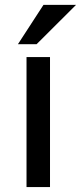

<svg xmlns="http://www.w3.org/2000/svg" viewBox="-20 -754 327 774"><path d="M181.6 -523.9V0H86.9V-523.9ZM155.3 -734.4H286.6L127.4 -575.7H52.2Z"/></svg>

Font: SolaimanLipi
Style: Bold
Weight: 700
Designer: Solaiman Karim
Foundry: Al Mamun Sumon
Version: Version 2.000